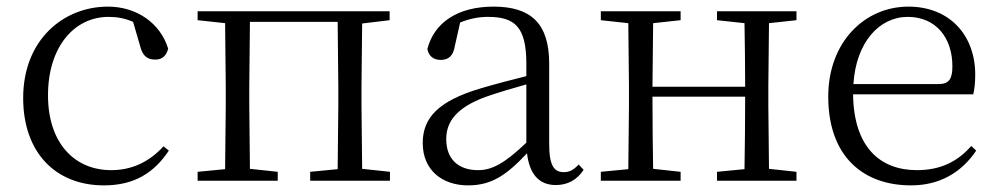

<svg xmlns="http://www.w3.org/2000/svg" viewBox="-20 -546 3013 580"><path d="M294 14C387 14 446 -25 490 -91L474 -104C429 -55 376 -32 316 -32C204 -32 125 -115 125 -258C125 -404 204 -495 308 -495C333 -495 357 -491 382 -480L403 -408C410 -379 423 -366 449 -366C469 -366 482 -376 488 -399C464 -477 392 -526 306 -526C172 -526 50 -426 50 -250C50 -85 148 14 294 14Z M577 -485 660 -476 662 -285V-227L660 -35L577 -27V0H819V-27L735 -36L733 -227V-285L735 -480H1000L1002 -285V-227L1000 -35L917 -27V0H1158V-27L1074 -36L1072 -227V-285L1074 -475L1157 -485V-512H577Z M1659 13C1694 13 1723 -2 1743 -33L1728 -49C1712 -32 1700 -26 1683 -26C1654 -26 1639 -45 1639 -111V-354C1639 -476 1583 -526 1471 -526C1364 -526 1292 -479 1271 -398C1275 -377 1289 -365 1311 -365C1334 -365 1349 -376 1354 -407L1370 -478C1399 -490 1427 -495 1454 -495C1534 -495 1570 -466 1570 -354V-316C1525 -305 1476 -292 1432 -279C1304 -241 1257 -190 1257 -114C1257 -31 1317 14 1394 14C1466 14 1511 -18 1572 -83C1579 -23 1606 13 1659 13ZM1570 -115C1504 -52 1466 -32 1424 -32C1366 -32 1328 -64 1328 -126C1328 -179 1360 -221 1446 -253C1483 -266 1527 -279 1570 -291Z M2146 -485 2229 -476C2230 -422 2231 -343 2231 -284H1951L1953 -476L2036 -485V-512H1795V-485L1878 -476L1880 -285V-227L1878 -35L1795 -27V0H2036V-27L1953 -36C1952 -91 1951 -176 1951 -254H2231C2231 -176 2230 -91 2229 -35L2146 -27V0H2386V-27L2303 -36L2301 -227V-285L2303 -476L2386 -485V-512H2146Z M2732 14C2820 14 2885 -26 2929 -91L2914 -105C2872 -57 2820 -32 2750 -32C2638 -32 2559 -102 2557 -261H2920C2924 -277 2926 -297 2926 -321C2926 -438 2850 -526 2724 -526C2593 -526 2482 -420 2482 -254C2482 -74 2587 14 2732 14ZM2558 -292C2566 -418 2636 -495 2722 -495C2808 -495 2857 -431 2857 -346C2857 -309 2848 -292 2815 -292Z"/></svg>

Font: Noto Serif TC Light
Style: Regular
Weight: 300
Designer: Ryoko NISHIZUKA 西塚涼子 (kana & ideographs); Frank Grießhammer (Latin, Greek & Cyrillic); Wenlong ZHANG 张文龙 (bopomofo); San
Foundry: Adobe
Version: Version 2.001;hotconv 1.1.0;makeotfexe 2.6.0